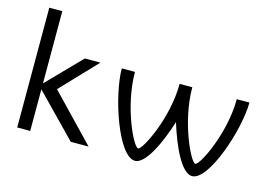

<svg xmlns="http://www.w3.org/2000/svg" viewBox="-93 -887 1536 1084"><g transform="rotate(15 674.5 -345.0)"><path d="M73 -700V0H149V-243L386 0H490L234 -267L432 -475H341L149 -278V-700Z M895 -475C895 -272 787 -62 763 -62C736 -62 634 -273 634 -475H557C557 -317 664 9 763 10C823 10 888 -124 931 -261C973 -124 1036 10 1097 10C1194 10 1303 -317 1303 -475H1229C1229 -274 1123 -62 1097 -62C1071 -62 969 -273 969 -475Z"/></g></svg>

Font: Mint Spirit
Style: Regular
Weight: 400
Designer: HARENDAL Hirwen
Foundry: Arkandis Digital Foundry.
Version: Version 1.004;FFEdit